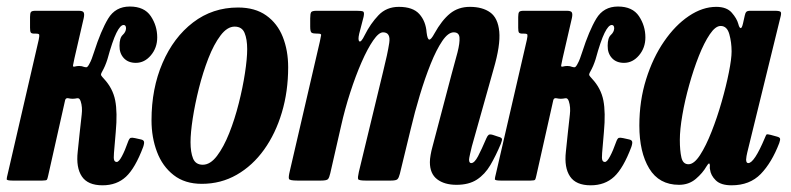

<svg xmlns="http://www.w3.org/2000/svg" viewBox="-42 -553 2421 588"><path d="M396.5 -103Q372 -38 343.8 -11.8Q315.5 14.5 272 14.5Q227 14.5 208.8 -12.5Q190.5 -39.5 196 -88.5L202 -146Q205.5 -179 208.2 -202Q211 -225 205 -243Q201.5 -254 193.5 -252Q190.5 -251.5 187.5 -251Q184.5 -250.5 180.5 -250.5Q176.5 -250.5 173.5 -251Q170.5 -251.5 168 -252Q159.5 -254 157.5 -246.5L105.5 -15Q103.5 -5.5 101.8 -2.8Q100 0 88 0H-4Q-21.5 0 -21.5 -4.2Q-21.5 -8.5 -18 -22L76.5 -431Q79 -443 78.2 -446.5Q77.5 -450 68.5 -450H63.5Q54 -450 52 -453.8Q50 -457.5 50 -468V-501Q50 -512.5 52.8 -516.2Q55.5 -520 67 -520H198.5Q211.5 -520 214.2 -515Q217 -510 214.5 -498L186 -374.5Q183 -360 181.8 -353.8Q180.5 -347.5 186 -349Q194 -351 200.5 -351Q205 -351 208.5 -350.2Q212 -349.5 214 -348.5Q218.5 -347 222.5 -347Q226.5 -347 232 -358Q236 -365 239.2 -373.8Q242.5 -382.5 246 -393.5Q267 -459 289.2 -496Q311.5 -533 355.5 -533Q400 -533 419.8 -503.5Q439.5 -474 439.5 -438.5Q439.5 -406.5 420 -383.5Q400.5 -360.5 374 -360.5Q350.5 -360.5 337 -375.2Q323.5 -390 324 -413Q324 -437 333.8 -446Q343.5 -455 344 -466Q344 -476.5 336.5 -476.5Q326.5 -476.5 314.5 -452.2Q302.5 -428 287 -371.5Q283.5 -360.5 279.5 -351.2Q275.5 -342 271 -334Q266 -325.5 267.8 -322.2Q269.5 -319 276.5 -311.5Q303.5 -282.5 310.8 -245.5Q318 -208.5 312.5 -149L307 -84.5Q305.5 -67.5 307.8 -62.2Q310 -57 315.5 -57Q322 -57 331.2 -74.2Q340.5 -91.5 350 -118.5Q354 -129.5 358.2 -130.8Q362.5 -132 371.5 -130L389.5 -126Q397 -124.5 398.8 -119.8Q400.5 -115 396.5 -103Z M422 -184.5Q422 -282 455.8 -360.2Q489.5 -438.5 549.2 -484.2Q609 -530 687 -530Q739 -530 773.2 -505.8Q807.5 -481.5 824 -440Q840.5 -398.5 840.5 -347Q840.5 -273 821.2 -208.5Q802 -144 766.8 -94.8Q731.5 -45.5 683 -17.8Q634.5 10 576 10Q524 10 489.8 -16.8Q455.5 -43.5 438.8 -87.8Q422 -132 422 -184.5ZM541.5 -117.5Q541.5 -87 549.2 -67.8Q557 -48.5 579 -48.5Q602 -48.5 622.5 -75.5Q643 -102.5 660 -145.2Q677 -188 689.2 -236.5Q701.5 -285 708.2 -329.2Q715 -373.5 715 -402.5Q715 -433 707 -452.2Q699 -471.5 676.5 -471.5Q654 -471.5 633.5 -444.5Q613 -417.5 596.2 -374.5Q579.5 -331.5 567.2 -282.8Q555 -234 548.2 -190Q541.5 -146 541.5 -117.5Z M928 -520H1049Q1065.5 -520 1070 -517.8Q1074.5 -515.5 1071.5 -501.5L1058 -449.5Q1053.5 -429.5 1058.8 -426.2Q1064 -423 1075 -445.5Q1092.5 -480.5 1117 -506.2Q1141.5 -532 1179.5 -532Q1222.5 -532 1242.2 -510Q1262 -488 1264.5 -453.5Q1267 -432.5 1272.5 -431.8Q1278 -431 1288.5 -450.5Q1311 -491 1336.2 -511.5Q1361.5 -532 1397 -532Q1435.5 -532 1459.2 -515Q1483 -498 1487 -456.2Q1491 -414.5 1469.5 -341L1403 -104.5Q1401 -97 1397.8 -82.5Q1394.5 -68 1394.5 -64.5Q1394.5 -53.5 1401 -53.5Q1411 -53.5 1422 -74.5Q1433 -95.5 1447.5 -129.5Q1451 -137.5 1454.5 -140Q1458 -142.5 1467 -140L1483.5 -134.5Q1493.5 -132 1495 -128.2Q1496.5 -124.5 1492 -113Q1476.5 -76 1459.8 -47.5Q1443 -19 1418.5 -3Q1394 13 1356 13Q1319 13 1296.8 -4Q1274.5 -21 1274.5 -56.5Q1274.5 -66 1276.8 -78.8Q1279 -91.5 1282 -102L1340.5 -324Q1351.5 -363 1359 -392.2Q1366.5 -421.5 1365.2 -437.8Q1364 -454 1347.5 -454Q1330.5 -454 1312.5 -427.5Q1294.5 -401 1277 -357.5Q1259.5 -314 1243.8 -261.8Q1228 -209.5 1216 -158.5L1182.5 -20.5Q1179.5 -8.5 1175.2 -4.2Q1171 0 1155.5 0H1077.5Q1056.5 0 1054.8 -4.5Q1053 -9 1057 -26.5L1131 -332.5Q1145 -388.5 1150 -421.2Q1155 -454 1131 -454Q1118 -454 1100.8 -429Q1083.5 -404 1065.2 -362.2Q1047 -320.5 1030.5 -269.5Q1014 -218.5 1002.5 -167L969.5 -22.5Q966.5 -9 962.5 -4.5Q958.5 0 941.5 0H868.5Q845 0 843 -5.2Q841 -10.5 845.5 -29L937.5 -425.5Q941 -441.5 941.5 -445.8Q942 -450 932 -450H929.5Q916.5 -450 912.2 -453Q908 -456 908 -471V-496.5Q908 -511 910.8 -515.5Q913.5 -520 928 -520Z M1891.5 -103Q1867 -38 1838.8 -11.8Q1810.5 14.5 1767 14.5Q1722 14.5 1703.8 -12.5Q1685.5 -39.5 1691 -88.5L1697 -146Q1700.5 -179 1703.2 -202Q1706 -225 1700 -243Q1696.5 -254 1688.5 -252Q1685.5 -251.5 1682.5 -251Q1679.5 -250.5 1675.5 -250.5Q1671.5 -250.5 1668.5 -251Q1665.5 -251.5 1663 -252Q1654.5 -254 1652.5 -246.5L1600.5 -15Q1598.5 -5.5 1596.8 -2.8Q1595 0 1583 0H1491Q1473.5 0 1473.5 -4.2Q1473.5 -8.5 1477 -22L1571.5 -431Q1574 -443 1573.2 -446.5Q1572.5 -450 1563.5 -450H1558.5Q1549 -450 1547 -453.8Q1545 -457.5 1545 -468V-501Q1545 -512.5 1547.8 -516.2Q1550.5 -520 1562 -520H1693.5Q1706.5 -520 1709.2 -515Q1712 -510 1709.5 -498L1681 -374.5Q1678 -360 1676.8 -353.8Q1675.5 -347.5 1681 -349Q1689 -351 1695.5 -351Q1700 -351 1703.5 -350.2Q1707 -349.5 1709 -348.5Q1713.5 -347 1717.5 -347Q1721.5 -347 1727 -358Q1731 -365 1734.2 -373.8Q1737.5 -382.5 1741 -393.5Q1762 -459 1784.2 -496Q1806.5 -533 1850.5 -533Q1895 -533 1914.8 -503.5Q1934.5 -474 1934.5 -438.5Q1934.5 -406.5 1915 -383.5Q1895.5 -360.5 1869 -360.5Q1845.5 -360.5 1832 -375.2Q1818.5 -390 1819 -413Q1819 -437 1828.8 -446Q1838.5 -455 1839 -466Q1839 -476.5 1831.5 -476.5Q1821.5 -476.5 1809.5 -452.2Q1797.5 -428 1782 -371.5Q1778.5 -360.5 1774.5 -351.2Q1770.5 -342 1766 -334Q1761 -325.5 1762.8 -322.2Q1764.5 -319 1771.5 -311.5Q1798.5 -282.5 1805.8 -245.5Q1813 -208.5 1807.5 -149L1802 -84.5Q1800.5 -67.5 1802.8 -62.2Q1805 -57 1810.5 -57Q1817 -57 1826.2 -74.2Q1835.5 -91.5 1845 -118.5Q1849 -129.5 1853.2 -130.8Q1857.5 -132 1866.5 -130L1884.5 -126Q1892 -124.5 1893.8 -119.8Q1895.5 -115 1891.5 -103Z M2344.5 -115Q2321.5 -55 2287.8 -20.2Q2254 14.5 2198.5 14.5Q2165.5 14.5 2150 -0.8Q2134.5 -16 2132.5 -34Q2131.5 -38 2131.8 -40.5Q2132 -43 2132 -47Q2131 -59 2122 -44Q2110 -23 2088.8 -5Q2067.5 13 2037.5 13Q1976.5 13 1946.2 -37Q1916 -87 1916 -168.5Q1916 -244.5 1936.8 -310.5Q1957.5 -376.5 1991.8 -426.2Q2026 -476 2067.8 -504Q2109.5 -532 2151.5 -532Q2183.5 -532 2199 -514.2Q2214.5 -496.5 2219 -480Q2222 -468 2226 -467Q2230 -466 2233.5 -481.5L2239 -506Q2240.5 -513.5 2243.8 -516.8Q2247 -520 2256 -520H2330.5Q2346.5 -520 2349 -516.2Q2351.5 -512.5 2348 -500L2246.5 -86Q2245.5 -82 2244.2 -75Q2243 -68 2243 -64.5Q2243 -53.5 2249.5 -53.5Q2268 -53.5 2300.5 -131Q2303.5 -138.5 2305.2 -140.8Q2307 -143 2318 -140L2338 -134.5Q2345.5 -132.5 2346.8 -128.8Q2348 -125 2344.5 -115ZM2198.5 -395.5Q2198.5 -423.5 2191.5 -448.5Q2184.5 -473.5 2165 -473.5Q2149 -473.5 2131.8 -448Q2114.5 -422.5 2098.2 -381.5Q2082 -340.5 2068.8 -293.2Q2055.5 -246 2047.8 -201.2Q2040 -156.5 2040 -124.5Q2040 -91.5 2044.8 -70.8Q2049.5 -50 2066.5 -50Q2083.5 -50 2101.8 -78Q2120 -106 2137.2 -149.8Q2154.5 -193.5 2168.2 -241.8Q2182 -290 2190.2 -331.5Q2198.5 -373 2198.5 -395.5Z"/></svg>

Font: Besley* Condensed Semi
Style: Italic
Weight: 600
Width: 3
Italic angle: -13°
Designer: Owen Earl
Foundry: indestructible type*
Version: Version 3.000; ttfautohint (v1.8.3)